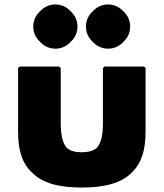

<svg xmlns="http://www.w3.org/2000/svg" viewBox="-20 -818 733 860"><path d="M68 -520 61 -513V-226C61 -147 79 -89 118 -50L126 -43C171 2 243 22 346 22C449 22 523 2 568 -43L575 -50C614 -89 632 -147 632 -226V-513L625 -520H448L441 -513V-269C441 -215 434 -179 414 -156C399 -143 376 -136 346 -136C317 -136 295 -142 279 -156C260 -178 252 -214 252 -269V-513L245 -520ZM464 -798C438 -798 416 -788 399 -771L392 -764C375 -747 365 -725 365 -699C365 -673 375 -651 392 -634L399 -627C416 -610 438 -600 464 -600C490 -600 512 -610 529 -627L536 -634C553 -651 563 -673 563 -699C563 -725 553 -747 536 -764L529 -771C512 -788 490 -798 464 -798ZM228 -798C202 -798 180 -788 163 -771L156 -764C139 -747 129 -724 129 -699C129 -673 139 -651 156 -634L163 -627C180 -610 202 -600 228 -600C254 -600 276 -610 293 -627L300 -634C317 -651 327 -673 327 -699C327 -725 317 -747 300 -764L293 -771C276 -788 254 -798 228 -798Z"/></svg>

Font: Hussar Woodtype
Style: Blk
Weight: 900
Foundry: Cannot Into Space Fonts
Version: Version 1.07